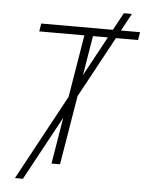

<svg xmlns="http://www.w3.org/2000/svg" viewBox="-60 -867 765 1008"><g transform="rotate(5 322.5 -363.0)"><path d="M57.1 92.8 551.3 -819.3H593.8L99.1 92.8ZM117.2 -685.5 124 -727.5H645L637.7 -685.5H400.4L286.6 0H241.7L355 -685.5Z"/></g></svg>

Font: Inter 20pt ExtraLight
Style: Italic
Weight: 250
Italic angle: -9.3988°
Version: Version 4.001;git-66647c0bb